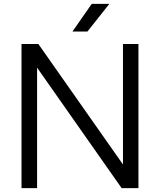

<svg xmlns="http://www.w3.org/2000/svg" viewBox="-20 -966 822 986"><path d="M90.5 0V-740H177L611.5 -121.5V-740H691V0H604.5L170.5 -618.5V0ZM352 -804 451 -946H541.5L429 -804Z"/></svg>

Font: Encode Sans SemiExpanded SemiExpanded
Style: Regular
Weight: 400
Width: 6
Designer: Multiple Designers
Foundry: Impallari Type
Version: Version 3.000; ttfautohint (v1.8.3) -l 8 -r 50 -G 200 -x 14 